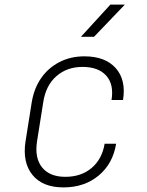

<svg xmlns="http://www.w3.org/2000/svg" viewBox="-20 -805 640 835"><path d="M256 10Q165 10 121 -44.5Q77 -99 91 -190L118 -360Q128 -421 159 -465.5Q190 -510 238.5 -535Q287 -560 347 -560Q438 -560 483.5 -508.5Q529 -457 515 -370H465Q476 -438 442 -476Q408 -514 339 -514Q271 -514 225 -473.5Q179 -433 168 -360L141 -190Q130 -118 163 -77Q196 -36 264 -36Q333 -36 378.5 -74.5Q424 -113 435 -180H485Q471 -93 409 -41.5Q347 10 256 10ZM332 -645 460 -785H523L389 -645Z"/></svg>

Font: NKDuy Mono Thin
Style: Italic
Weight: 100
Italic angle: -9°
Monospace: yes
Designer: NKDuy
Foundry: NKDuy
Version: Version 2.251; ttfautohint (v1.8.4.7-5d5b)